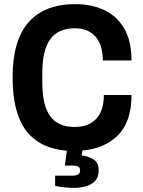

<svg xmlns="http://www.w3.org/2000/svg" viewBox="-20 -719 694 930"><path d="M343 191Q318 191 292 188.5Q266 186 247 181V132H328Q347 132 357.5 126.5Q368 121 368 107Q368 94 359.5 88.5Q351 83 330 83H294L304 11Q174 1 107.5 -85Q41 -171 41 -344Q41 -524 118.5 -611.5Q196 -699 345 -699Q425 -699 486.5 -669.5Q548 -640 582.5 -579.5Q617 -519 617 -426H478Q478 -501 442.5 -541.5Q407 -582 343 -582Q261 -582 223 -528.5Q185 -475 185 -368V-318Q185 -210 222.5 -157Q260 -104 342 -104Q409 -104 446 -143.5Q483 -183 483 -259H617Q617 -130 552 -64.5Q487 1 379 10L376 34Q406 37 432 52.5Q458 68 458 106Q458 141 438.5 159.5Q419 178 392 184.5Q365 191 343 191Z"/></svg>

Font: Archivo SemiCondensed
Style: Bold
Weight: 680
Width: 4
Designer: Hector Gatti
Foundry: Omnibus-Type
Version: Version 2.001; ttfautohint (v1.8.3)